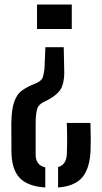

<svg xmlns="http://www.w3.org/2000/svg" viewBox="-20 -620 450 848"><path d="M261.5 -411.5 263.5 -316Q266 -268 253.5 -236.8Q241 -205.5 192 -179L170.5 -168Q148 -157 142.8 -133.8Q137.5 -110.5 137.5 -74V63.5Q137.5 109.5 180 119V208Q101 203 65.8 164.5Q30.5 126 30.5 46Q30.5 -5 30.2 -29.8Q30 -54.5 30 -74.5Q31 -139 43.2 -171.8Q55.5 -204.5 75.8 -219.2Q96 -234 120.5 -244.5L143.5 -254.5Q165.5 -264.5 170 -281.8Q174.5 -299 176.5 -316.5L180.5 -411.5ZM379.5 -77Q380.5 -34.5 380.8 -10Q381 14.5 380 46Q376 125.5 342.8 164Q309.5 202.5 236.5 208V118Q272 108 275 63.5Q276.5 31 276.5 -6Q276.5 -43 275 -77ZM297 -600V-492H143.5V-600Z"/></svg>

Font: Big Shoulders Stencil Text SemiBold
Style: Regular
Weight: 600
Designer: Patric King
Foundry: XO Type Co
Version: Version 1.000